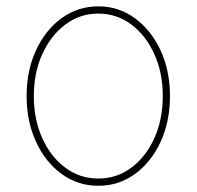

<svg xmlns="http://www.w3.org/2000/svg" viewBox="-20 -574 620 605"><path d="M289.8 11.4Q225.5 11.4 174.4 -25.7Q123.2 -62.9 93.6 -127Q63.9 -191.1 63.9 -271.3Q63.9 -351.9 93.6 -415.8Q123.2 -479.8 174.4 -516.9Q225.5 -554 289.8 -554Q354 -554 405 -516.7Q456 -479.4 485.8 -415.5Q515.6 -351.6 515.6 -271.3Q515.6 -191.1 486 -127Q456.3 -62.9 405.2 -25.7Q354 11.4 289.8 11.4ZM289.8 -11.4Q347.7 -11.4 393.6 -45.5Q439.6 -79.5 466.3 -138.5Q492.9 -197.4 492.9 -271.3Q492.9 -345.2 466.1 -403.9Q439.3 -462.7 393.5 -497Q347.7 -531.2 289.8 -531.2Q232.2 -531.2 186.3 -497Q140.3 -462.7 113.5 -403.9Q86.6 -345.2 86.6 -271.3Q86.6 -197.4 113.3 -138.5Q139.9 -79.5 185.9 -45.5Q231.9 -11.4 289.8 -11.4Z"/></svg>

Font: Inter Thin BETA
Style: Regular
Weight: 100
Designer: Rasmus Andersson
Foundry: rsms
Version: Version 3.011;git-f93a4a705